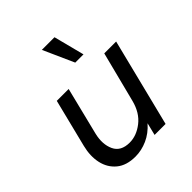

<svg xmlns="http://www.w3.org/2000/svg" viewBox="-179 -737 858 858"><g transform="rotate(-45 250.0 -308.5)"><path d="M183.3 8.3Q127.1 8.3 93.8 -19.1Q60.4 -46.5 50.3 -91.3Q40.3 -136.1 53.5 -188.9L110.4 -416.7H185.4L129.2 -190.3Q116 -135.4 134.7 -94.8Q153.5 -54.2 209 -54.2Q252.8 -54.2 293.4 -85.8Q334 -117.4 349.3 -177.1L410.4 -416.7H485.4L381.2 0H311.8L326.4 -59Q296.5 -25 259 -8.3Q221.5 8.3 183.3 8.3ZM289.6 -479.2 224.3 -625H304.2L341.7 -479.2Z"/></g></svg>

Font: Afacad
Style: Italic
Weight: 400
Italic angle: -14°
Designer: Kristian Moeller
Foundry: Dicotype
Version: Version 1.000